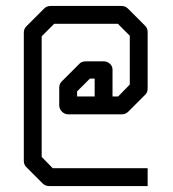

<svg xmlns="http://www.w3.org/2000/svg" viewBox="-20 -676 580 645"><path d="M298 -352V-412H282L239 -369V-352ZM358 -352H377L416 -392V-556L376 -596H162L120 -554V-149L157 -111H476V-51H145Q132 -51 123 -60L68 -115Q60 -123 60 -136V-566Q60 -579 68 -587L128 -647Q137 -656 150 -656H388Q401 -656 410 -647L468 -589Q476 -581 476 -568V-379Q476 -366 468 -358L411 -301Q402 -292 390 -292H209Q197 -292 188 -301Q179 -310 179 -322V-381Q179 -394 187 -402L248 -463Q255 -470 270 -470H328Q340 -470 349 -462Q358 -454 358 -442Z"/></svg>

Font: IBM 3270
Style: Regular
Weight: 400
Monospace: yes
Version: Version 2.3.1